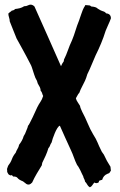

<svg xmlns="http://www.w3.org/2000/svg" viewBox="-20 -759 513 819"><path d="M240.2 -476.6Q246.1 -490.2 249.5 -493.7Q252.9 -497.1 252.9 -504.9Q262.7 -524.4 270 -545.4Q277.3 -566.4 287.1 -586.9Q295.9 -608.4 302.2 -629.4Q308.6 -650.4 317.4 -671.9Q318.4 -675.8 321.3 -683.6Q324.2 -691.4 327.1 -700.2Q330.1 -709 333 -716.3Q335.9 -723.6 337.9 -726.6Q339.8 -729.5 341.3 -731.9Q342.8 -734.4 343.8 -737.3Q349.6 -737.3 351.6 -736.8Q353.5 -736.3 356.4 -736.3Q363.3 -736.3 364.7 -734.9Q366.2 -733.4 369.1 -731.4Q379.9 -730.5 386.2 -728.5Q392.6 -726.6 397.5 -721.7Q411.1 -712.9 419.4 -710.9Q427.7 -709 432.6 -702.1Q453.1 -700.2 453.1 -680.7Q448.2 -667 441.9 -653.8Q435.5 -640.6 430.7 -627.9Q421.9 -599.6 411.1 -573.7Q400.4 -547.9 387.7 -522.5Q378.9 -502.9 370.6 -482.4Q362.3 -461.9 352.5 -442.4Q347.7 -425.8 342.8 -415Q336.9 -402.3 330.1 -389.6Q323.2 -377 318.4 -363.3Q313.5 -358.4 310.5 -352.1Q307.6 -345.7 303.7 -339.8Q305.7 -331.1 311 -323.7Q316.4 -316.4 321.3 -307.6Q322.3 -300.8 325.2 -294.4Q328.1 -288.1 331.1 -281.2Q342.8 -259.8 354 -232.9Q365.2 -206.1 377 -186.5Q389.6 -167 396 -151.4Q402.3 -135.7 412.1 -116.2Q414.1 -111.3 417 -107.9Q419.9 -104.5 422.9 -99.6L431.6 -82Q435.5 -73.2 440.9 -64.9Q446.3 -56.6 451.2 -47.9Q451.2 -43 452.1 -39.6Q453.1 -36.1 453.1 -31.2Q446.3 -19.5 443.8 -19.5Q441.4 -19.5 438.5 -17.6Q420.9 -10.7 416 7.8Q411.1 9.8 406.2 10.7Q401.4 11.7 401.4 18.6Q390.6 25.4 382.8 19.5Q377.9 24.4 374 30.8Q370.1 37.1 363.3 40Q355.5 35.2 352.1 28.3Q348.6 21.5 342.8 15.6Q341.8 8.8 338.9 3.9Q335.9 -1 335 -6.8Q333 -9.8 329.6 -17.6Q326.2 -25.4 322.3 -33.2Q318.4 -41 314.5 -47.4Q310.5 -53.7 308.6 -55.7Q300.8 -71.3 295.4 -86.9Q290 -102.5 282.2 -119.1Q270.5 -145.5 258.3 -171.4Q246.1 -197.3 235.4 -222.7Q230.5 -221.7 224.6 -212.4Q218.8 -203.1 213.9 -191.4Q209 -179.7 205.1 -168.5Q201.2 -157.2 200.2 -151.4Q195.3 -144.5 193.4 -138.2Q191.4 -131.8 186.5 -127Q181.6 -110.4 174.8 -95.2Q168 -80.1 160.2 -64.5Q160.2 -61.5 159.2 -59.1Q158.2 -56.6 158.2 -53.7Q147.5 -36.1 136.7 -18.1Q126 0 117.2 19.5Q114.3 22.5 110.4 25.4Q106.4 28.3 101.6 28.3Q94.7 28.3 88.9 22.9Q83 17.6 78.1 14.6Q60.5 7.8 55.2 0.5Q49.8 -6.8 36.1 -5.9Q31.2 -12.7 29.3 -11.7Q27.3 -10.7 24.4 -10.7Q16.6 -13.7 14.6 -18.1Q12.7 -22.5 10.7 -25.4Q10.7 -35.2 9.8 -38.1Q10.7 -42 12.2 -44.9Q13.7 -47.9 14.6 -51.8Q25.4 -65.4 30.8 -80.1Q36.1 -94.7 46.9 -107.4Q49.8 -116.2 54.7 -124Q59.6 -131.8 61.5 -141.6Q68.4 -150.4 73.2 -159.2Q78.1 -168 81.1 -178.7Q83 -180.7 84 -183.6Q85 -186.5 86.9 -188.5Q89.8 -197.3 93.8 -205.6Q97.7 -213.9 99.6 -222.7Q101.6 -223.6 107.4 -234.9Q113.3 -246.1 119.6 -259.3Q126 -272.5 131.3 -284.7Q136.7 -296.9 138.7 -300.8Q145.5 -314.5 152.3 -324.2Q159.2 -334 164.1 -349.6Q161.1 -355.5 159.7 -361.3Q158.2 -367.2 153.3 -372.1Q153.3 -382.8 146.5 -393.1Q139.6 -403.3 137.7 -414.1Q129.9 -426.8 125.5 -441.9Q121.1 -457 116.2 -470.7Q115.2 -474.6 113.3 -478.5Q111.3 -482.4 109.4 -486.3Q100.6 -502.9 92.8 -518.1Q85 -533.2 76.2 -548.8Q71.3 -558.6 63.5 -571.8Q55.7 -585 50.8 -594.7Q43 -613.3 36.1 -631.3Q29.3 -649.4 21.5 -668Q21.5 -675.8 18.6 -684.6Q15.6 -693.4 15.6 -701.2Q21.5 -707 24.9 -709Q28.3 -710.9 30.3 -713.9Q38.1 -713.9 44.9 -720.7Q54.7 -721.7 64.5 -724.1Q74.2 -726.6 83 -732.4Q92.8 -732.4 98.6 -735.8Q104.5 -739.3 112.3 -739.3Q120.1 -737.3 122.1 -735.4Q124 -733.4 127 -731.4Q155.3 -668 183.6 -604.5Q211.9 -541 240.2 -476.6Z"/></svg>

Font: Caesar Dressing
Style: Regular
Weight: 400
Designer: Dathan Boardman
Foundry: Open Window
Version: Version 1.000